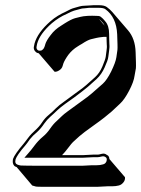

<svg xmlns="http://www.w3.org/2000/svg" viewBox="-20 -654 543 739"><path d="M394 63H411C421 63 429 62 437 60C445 58 450 54 455 48C460 42 462 35 461 28L401 -42C401 -47 399 -52 396 -55C395 -56 393 -57 391 -58C386 -62 380 -64 372 -62C364 -60 360 -59 358 -59H341L302 -57H219C227 -65 234 -74 241 -83C250 -95 258 -105 265 -111C272 -117 278 -123 286 -130C294 -137 313 -152 343 -173C373 -194 395 -212 410 -225C420 -234 431 -245 442 -255C453 -265 465 -282 477 -305C489 -328 496 -347 498 -363L503 -391C504 -401 503 -421 502 -453C501 -488 491 -516 473 -537L412 -608C406 -615 399 -621 391 -627C384 -632 374 -634 360 -634H340C335 -634 329 -633 324 -633C319 -633 313 -632 306 -632C299 -632 292 -631 285 -629C278 -627 272 -625 264 -623C256 -621 246 -616 233 -609C213 -600 192 -588 174 -572C141 -543 121 -515 113 -487L111 -477C109 -470 110 -464 114 -458L116 -456C119 -452 123 -450 129 -449L190 -378C197 -377 203 -380 209 -384C215 -388 219 -393 221 -400L224 -410C227 -418 233 -429 243 -443C253 -456 265 -467 280 -476C284 -479 290 -482 295 -485C310 -495 322 -501 330 -503C338 -505 346 -507 351 -508C356 -509 365 -511 378 -512H390C390 -498 391 -488 391 -482C392 -474 391 -466 390 -459L387 -436C386 -428 381 -415 374 -398C367 -381 357 -367 346 -357C319 -332 301 -317 291 -310C281 -303 271 -295 261 -288C251 -281 240 -272 227 -263C214 -254 203 -245 195 -237C187 -229 178 -220 168 -212C158 -204 149 -194 142 -183C135 -172 125 -161 115 -152C105 -143 96 -134 88 -123C80 -112 74 -105 71 -101C48 -74 34 -54 30 -42C28 -31 29 -23 34 -17C36 -14 40 -12 44 -11L104 60C110 62 115 63 118 64C121 65 142 65 182 65H355ZM383 -555 361 -581C363 -580 369 -574 377 -565C379 -562 381 -559 383 -555ZM334 -18 296 -16H123C85 -16 62 -17 60 -17C56 -18 53 -18 48 -20C40 -23 37 -29 40 -41C43 -50 55 -69 78 -95C82 -99 87 -107 95 -118C103 -128 112 -137 122 -145C133 -155 142 -166 150 -178C157 -188 165 -197 174 -205C184 -214 193 -222 201 -230C209 -237 219 -246 232 -255C245 -264 257 -273 267 -280C277 -287 286 -295 296 -302C307 -310 325 -325 352 -350C365 -362 375 -377 383 -395C391 -413 396 -426 397 -436L400 -459C401 -467 402 -475 401 -484C401 -492 400 -505 400 -524C400 -544 395 -561 385 -572C377 -582 371 -587 367 -590C362 -593 356 -593 348 -593C340 -593 331 -594 318 -593C305 -592 296 -591 289 -589C284 -588 277 -586 269 -584C258 -581 245 -574 229 -564C224 -561 219 -558 215 -555C199 -545 186 -534 175 -519C164 -505 157 -493 154 -483V-482L151 -473C149 -468 147 -465 143 -462C139 -459 137 -459 132 -459C128 -459 124 -461 122 -465C120 -469 120 -472 121 -476L123 -486C130 -511 148 -537 180 -565C198 -580 217 -592 236 -600C249 -607 259 -611 265 -613C273 -615 280 -617 287 -619C293 -621 299 -622 305 -622C312 -622 317 -624 323 -624H339H359C372 -624 381 -622 385 -619C414 -598 429 -566 431 -522C432 -491 433 -470 432 -462L428 -434C426 -420 419 -402 408 -379C397 -357 386 -341 376 -332C365 -322 353 -312 343 -303C329 -290 307 -273 277 -252C247 -230 228 -217 219 -208C212 -201 204 -194 198 -188C190 -181 182 -172 173 -159C165 -147 155 -136 144 -127C132 -117 122 -106 113 -94C105 -83 96 -72 88 -63L74 -47H301L340 -49H356C360 -49 365 -50 373 -52C378 -53 382 -52 385 -50C389 -48 391 -45 391 -40C391 -35 390 -32 387 -28C384 -24 380 -22 375 -21C369 -19 361 -18 352 -18Z"/></svg>

Font: AppleStorm
Style: ShdRgIta
Weight: 400
Foundry: Cannot Into Space Fonts
Version: Version 1.01